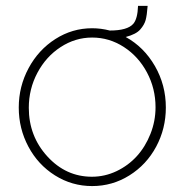

<svg xmlns="http://www.w3.org/2000/svg" viewBox="-20 -624 629 654"><path d="M408.2 -498Q470.2 -463.9 507.6 -399.2Q544.9 -334.5 544.9 -257.8Q544.9 -186 512 -124.5Q479 -63 420.9 -26.6Q362.8 9.8 293.9 9.8Q225.1 9.8 167.2 -26.6Q109.4 -63 76.7 -124.5Q43.9 -186 43.9 -257.8Q43.9 -329.6 77.4 -391.8Q110.8 -454.1 168.5 -491Q226.1 -527.8 293.9 -527.8Q323.7 -527.8 354 -520Q414.1 -520 434.1 -543Q448.7 -560.1 450.2 -604H482.9Q480.5 -571.8 476.1 -555.7Q471.7 -539.6 458 -523.9Q443.8 -507.3 408.2 -498ZM293 -22Q336.9 -22 377 -41Q417 -60.1 446 -92Q475.1 -124 492.4 -167.7Q509.8 -211.4 509.8 -258.8Q509.8 -322.3 480.7 -377Q451.7 -431.6 401.9 -463.9Q352.1 -496.1 293.9 -496.1Q236.3 -496.1 186.5 -463.6Q136.7 -431.2 107.4 -376Q78.1 -320.8 78.1 -256.8Q78.1 -160.2 141.4 -91.1Q204.6 -22 293 -22Z"/></svg>

Font: Rawline ExtraLight
Style: Regular
Weight: 275
Designer: Matt McInerney, Pablo Impallari, Rodrigo Fuenzalida
Foundry: Matt McInerney, Pablo Impallari, Rodrigo Fuenzalida
Version: Version 4.020;PS 004.020;hotconv 1.0.88;makeotf.lib2.5.64775